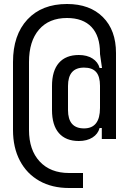

<svg xmlns="http://www.w3.org/2000/svg" viewBox="-20 -760 640 960"><path d="M325 180Q240 180 177 144.5Q114 109 79.5 43.5Q45 -22 45 -110V-450Q45 -585 117 -662.5Q189 -740 315 -740Q429 -740 494.5 -674.5Q560 -609 560 -495V-65H489V-120H478Q470 -90 442.5 -72.5Q415 -55 374 -55Q309 -55 274.5 -94.5Q240 -134 240 -210V-330Q240 -406 274.5 -445.5Q309 -485 374 -485Q415 -485 442.5 -467.5Q470 -450 478 -420H490L480 -490V-495Q480 -580 437.5 -625Q395 -670 315 -670Q225 -670 175 -612Q125 -554 125 -450V-110Q125 -10 178.5 47.5Q232 105 325 105H395V180ZM400 -118Q480 -118 480 -220V-331Q480 -378 460.5 -400Q441 -422 400 -422Q320 -422 320 -330V-210Q320 -118 400 -118Z"/></svg>

Font: Liga JetBrainsMono Nerd Font
Style: Regular
Weight: 400
Designer: Philipp Nurullin, Konstantin Bulenkov
Foundry: JetBrains
Version: Version 2.225; ttfautohint (v1.8.3)